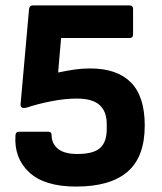

<svg xmlns="http://www.w3.org/2000/svg" viewBox="-20 -675 595 707"><path d="M260 12Q144 12 87.5 -40.5Q31 -93 37 -177Q38 -190 50 -190H157Q170 -190 170 -177Q170 -147 193 -127.5Q216 -108 265 -108Q324 -108 348.5 -130Q373 -152 373 -199V-219Q373 -264 347 -288Q321 -312 263 -312Q220 -312 170.5 -302.5Q121 -293 79 -279Q53 -272 56 -294L87 -642Q89 -655 100 -655H457Q470 -655 470 -642V-548Q470 -535 457 -535H205L194 -408Q227 -415 255 -419Q283 -423 312 -423Q411 -423 462 -371.5Q513 -320 513 -213Q513 -97 449.5 -42.5Q386 12 260 12Z"/></svg>

Font: Sofia Sans ExtraBold
Style: Regular
Weight: 800
Designer: Botio Nikoltchev, Ani Petrova
Foundry: lettersoup
Version: Version 4.101; ttfautohint (v1.8.4.7-5d5b)